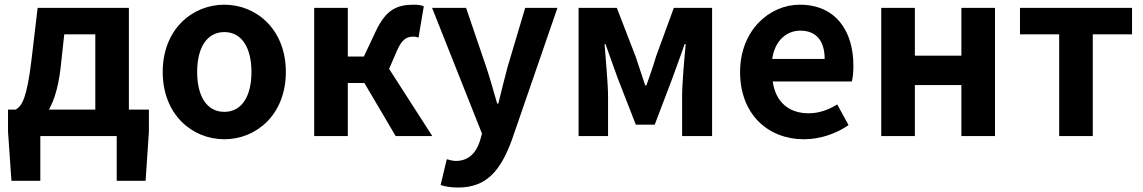

<svg xmlns="http://www.w3.org/2000/svg" viewBox="-20 -594 4990 838"><path d="M156 0H489.4V195.2H615.5L629.9 -20V-115.7H15V-20L29.9 195.2H156ZM396 -43.2H542.5V-559.8H144.3L117.2 -330.9C97.3 -166 76.3 -131.1 48 -115.7L64.1 -30.5C153.8 -36 222.1 -105.1 244.6 -298.5L260.4 -444.1H396Z M959.3 13.8C1099.3 13.8 1227.6 -94.2 1227.6 -279.9C1227.6 -465.5 1099.3 -573.5 959.3 -573.5C818.5 -573.5 690.2 -465.5 690.2 -279.9C690.2 -94.2 818.5 13.8 959.3 13.8ZM959.3 -105.8C882.4 -105.8 840.5 -174.2 840.5 -279.9C840.5 -385.2 882.4 -454 959.3 -454C1035.4 -454 1077.5 -385.2 1077.5 -279.9C1077.5 -174.2 1035.4 -105.8 959.3 -105.8Z M1351.3 0H1498V-231.7H1570.4L1707 0H1866.9L1678.3 -293.4L1712.3 -372.1C1735.7 -426.5 1757.7 -434.1 1786 -434.1C1794 -434.1 1799.9 -431.8 1806.6 -429.8L1829.7 -566.4C1817.9 -571.5 1803.2 -573.5 1788 -573.5C1712.4 -573.5 1664.8 -553.1 1619.1 -455.6L1568.2 -347.2H1498V-559.8H1351.3Z M1979.8 224.5C2105.1 224.5 2165.2 149 2214 17.1L2413.1 -559.8H2272.3L2194.9 -300C2181.5 -248 2167.4 -194.3 2155 -141.9H2150C2133.9 -195.9 2119.7 -249.5 2102.7 -300L2014.2 -559.8H1865.8L2083.8 -10.6L2074.2 22.8C2057.7 72.5 2026 108.4 1969.3 108.4C1955.7 108.4 1940.2 103.6 1930 100.9L1903.1 213.5C1924.7 220.5 1947 224.5 1979.8 224.5Z M2505.3 0H2633.9V-172.9C2633.9 -229.9 2623.1 -339.5 2618.7 -401.4H2622.9C2638.7 -354.8 2660.7 -296.8 2676.7 -250.9L2755.1 -49.9H2837.6L2914 -250.9C2930 -296.8 2952 -353.2 2968 -401.4H2972.8C2966.9 -339.5 2957.1 -229.9 2957.1 -172.9V0H3088V-559.8H2921L2843.8 -348.7C2830.4 -302.9 2815.6 -262.4 2801.1 -221H2796.1C2783 -262.4 2768.5 -302.9 2753.6 -348.7L2672.1 -559.8H2505.3Z M3489.4 13.8C3558 13.8 3628.8 -9.9 3683.6 -47.9L3634.1 -138.2C3593.3 -113.1 3553.7 -99.6 3508.6 -99.6C3425.1 -99.6 3365.2 -147 3352.7 -238.4H3698.1C3701.7 -252.4 3704.8 -279 3704.8 -306.4C3704.8 -461.6 3625.5 -573.5 3470.7 -573.5C3338.1 -573.5 3210.2 -461.3 3210.2 -279.9C3210.2 -94.7 3332.2 13.8 3489.4 13.8ZM3350.4 -336.9C3362.1 -418.4 3414.2 -460.2 3473.1 -460.2C3545.5 -460.2 3579.3 -412 3579.3 -336.9Z M3826.3 0H3973V-222.8H4176V0H4322.8V-559.8H4176V-350.9H3973V-559.8H3826.3Z M4602.9 0H4749.5V-444.1H4920.9V-559.8H4431.8V-444.1H4602.9Z"/></svg>

Font: Source Han Sans JP VF
Style: Regular
Weight: 250
Designer: Ryoko NISHIZUKA 西塚涼子 (kana, bopomofo & ideographs); Paul D. Hunt (Latin, Greek & Cyrillic); Sandoll Communications 산돌커뮤니
Foundry: Adobe
Version: Version 2.004;hotconv 1.0.118;makeotfexe 2.5.65603